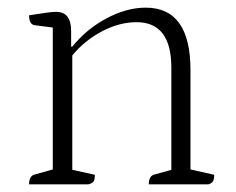

<svg xmlns="http://www.w3.org/2000/svg" viewBox="-20 -482 618 502"><path d="M56 0Q56 -23 72 -26L118 -39V-410L71 -416Q56 -418 56 -442Q88 -447 103 -449Q118 -451 127 -451Q166 -451 166 -401V-360H169Q206 -406 258.5 -434Q311 -462 361 -462Q478 -462 478 -299V-39L540 -25Q540 -13 537 -8Q534 -3 525 0H369Q369 -23 385 -26L428 -38V-305Q428 -424 337 -424Q292 -424 246.5 -400Q201 -376 169 -337V-38L228 -25Q228 -13 225 -8Q222 -3 211 0Z"/></svg>

Font: Petrona ExtraLight
Style: Regular
Weight: 200
Designer: Ringo R. Seeber
Foundry: Ringo R. Seeber
Version: Version 2.001; ttfautohint (v1.8.3)